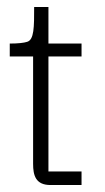

<svg xmlns="http://www.w3.org/2000/svg" viewBox="-20 -531 302 551"><path d="M214 0V-39H119V-369H214V-406H119V-511H78C78 -453 78 -417 58 -411C49 -408 32 -406 8 -406V-369H75V-61C75 -28 82 0 125 0Z"/></svg>

Font: OSH Darker Grotesque
Style: Regular
Weight: 400
Designer: Gabriel Lam
Foundry: TypeRant
Version: Version 1.000;Glyphs 3.1.1 (3148)